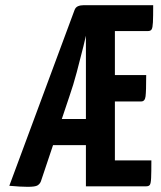

<svg xmlns="http://www.w3.org/2000/svg" viewBox="-20 -720 622 742"><path d="M87 2Q76 2 56 1Q36 0 16 -2L268 -681Q272 -692 281.5 -696Q291 -700 304 -700H333Q331 -676 323 -634Q315 -592 302.5 -541.5Q290 -491 276.5 -440.5Q263 -390 249 -350L138 -19Q134 -9 125 -3.5Q116 2 87 2ZM117 -159 159 -260H344V-159ZM312 0V-680Q312 -680 315 -690Q318 -700 332 -700H572Q572 -655 571 -634Q570 -613 566 -606.5Q562 -600 552 -600H424V-100H565Q565 -53 564 -32Q563 -11 559 -5.5Q555 0 545 0ZM320 -328V-430H545Q545 -367 542.5 -347.5Q540 -328 526 -328Z"/></svg>

Font: Yanone Kaffeesatz ExtraLight
Style: Bold
Weight: 700
Version: Version 2.003